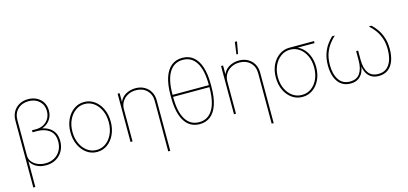

<svg xmlns="http://www.w3.org/2000/svg" viewBox="-76 -1315 4420 2080"><g transform="rotate(-15 2134.0 -275.5)"><path d="M91.3 204.1V-546.9Q91.3 -602.5 115.7 -645Q140.1 -687.5 183.3 -711.4Q226.6 -735.4 282.7 -735.4Q337.9 -735.4 380.1 -712.9Q422.4 -690.4 446.3 -650.6Q470.2 -610.8 470.2 -558.6Q470.2 -511.7 451.4 -475.8Q432.6 -439.9 402.1 -417.5Q371.6 -395 336.4 -387.2V-392.1Q376.5 -386.7 414.8 -366.9Q453.1 -347.2 478.3 -308.6Q503.4 -270 503.4 -207.5Q503.4 -144.5 475.8 -95.9Q448.2 -47.4 399.7 -19.8Q351.1 7.8 287.6 7.8Q245.6 7.8 210.4 -4.4Q175.3 -16.6 149.7 -39.3Q124 -62 110.8 -92.8L113.8 -105.5V204.1ZM288.1 -14.6Q345.2 -14.6 388.7 -39.3Q432.1 -64 456.5 -107.4Q481 -150.9 481 -207.5Q481 -293 427 -334.5Q373 -376 288.1 -376H237.8V-398.4H282.7Q331.1 -398.4 368.4 -418.9Q405.8 -439.5 426.8 -475.6Q447.8 -511.7 447.8 -558.6Q447.8 -627 401.6 -669.9Q355.5 -712.9 282.7 -712.9Q208.5 -712.9 161.1 -667.5Q113.8 -622.1 113.8 -546.9V-147.9Q113.8 -108.9 137.7 -78.9Q161.6 -48.8 201.2 -31.7Q240.7 -14.6 288.1 -14.6Z M860.8 11.2Q796.4 11.2 745.1 -25.6Q693.8 -62.5 664.1 -126Q634.3 -189.5 634.3 -269Q634.3 -349.1 664.1 -412.1Q693.8 -475.1 745.1 -512Q796.4 -548.8 860.8 -548.8Q925.3 -548.8 976.3 -512Q1027.3 -475.1 1056.9 -411.9Q1086.4 -348.6 1086.4 -269Q1086.4 -189.5 1057.1 -126Q1027.8 -62.5 976.8 -25.6Q925.8 11.2 860.8 11.2ZM860.8 -11.2Q919.4 -11.2 965.3 -44.9Q1011.2 -78.6 1037.6 -137Q1064 -195.3 1064 -269Q1064 -342.3 1037.4 -400.6Q1010.7 -459 964.8 -492.7Q918.9 -526.4 860.8 -526.4Q803.2 -526.4 757.1 -492.4Q710.9 -458.5 683.8 -400.4Q656.7 -342.3 656.7 -269Q656.7 -195.3 683.6 -137Q710.4 -78.6 756.6 -44.9Q802.7 -11.2 860.8 -11.2Z M1258.8 -361.3V0H1236.3V-541H1258.8V-423.8H1252.9Q1270.5 -486.3 1322.5 -517.6Q1374.5 -548.8 1436.5 -548.8Q1492.7 -548.8 1535.4 -525.1Q1578.1 -501.5 1602.5 -459.5Q1627 -417.5 1627 -361.3V204.1H1604.5V-361.3Q1604.5 -435.5 1557.6 -481Q1510.7 -526.4 1436.5 -526.4Q1385.7 -526.4 1345.5 -505.1Q1305.2 -483.9 1282 -446.5Q1258.8 -409.2 1258.8 -361.3Z M2011.7 7.8Q1939.5 7.8 1888.9 -33Q1838.4 -73.7 1812 -153.3Q1785.6 -232.9 1785.6 -348.1V-379.4Q1785.6 -495.1 1812 -574.5Q1838.4 -653.8 1888.9 -694.6Q1939.5 -735.4 2011.7 -735.4Q2084.5 -735.4 2134.8 -694.6Q2185.1 -653.8 2211.4 -574.5Q2237.8 -495.1 2237.8 -379.4V-348.1Q2237.8 -232.9 2211.4 -153.3Q2185.1 -73.7 2134.8 -33Q2084.5 7.8 2011.7 7.8ZM2011.7 -14.6Q2110.4 -14.6 2162.8 -99.6Q2215.3 -184.6 2215.3 -348.1V-379.4Q2215.3 -543 2162.8 -627.9Q2110.4 -712.9 2011.7 -712.9Q1913.1 -712.9 1860.6 -627.9Q1808.1 -543 1808.1 -379.4V-348.1Q1808.1 -184.6 1860.6 -99.6Q1913.1 -14.6 2011.7 -14.6ZM1796.4 -352.5V-375H2227.1V-352.5Z M2418.9 -361.3V0H2396.5V-541H2418.9V-423.8H2413.1Q2430.7 -486.3 2482.7 -517.6Q2534.7 -548.8 2596.7 -548.8Q2652.8 -548.8 2695.6 -525.1Q2738.3 -501.5 2762.7 -459.5Q2787.1 -417.5 2787.1 -361.3V204.1H2764.6V-361.3Q2764.6 -435.5 2717.8 -481Q2670.9 -526.4 2596.7 -526.4Q2545.9 -526.4 2505.6 -505.1Q2465.3 -483.9 2442.1 -446.5Q2418.9 -409.2 2418.9 -361.3ZM2589.8 -619.1 2608.4 -754.9H2632.3L2607.9 -619.1Z M3163.6 11.2Q3099.1 11.2 3047.9 -24.7Q2996.6 -60.5 2966.8 -123Q2937 -185.5 2937 -265.1Q2937 -345.2 2966.8 -407.2Q2996.6 -469.2 3047.9 -505.1Q3099.1 -541 3163.6 -541H3439V-518.6H3219.2H3163.6Q3106 -518.6 3059.8 -485.6Q3013.7 -452.6 2986.6 -395.5Q2959.5 -338.4 2959.5 -265.1Q2959.5 -191.4 2986.3 -134Q3013.2 -76.7 3059.3 -43.9Q3105.5 -11.2 3163.6 -11.2Q3222.2 -11.2 3268.1 -43.9Q3314 -76.7 3340.3 -134Q3366.7 -191.4 3366.7 -265.1Q3366.7 -338.4 3340.1 -395.8Q3313.5 -453.1 3267.6 -485.8Q3221.7 -518.6 3163.6 -518.6V-537.1Q3211.9 -537.1 3252.9 -517.1Q3293.9 -497.1 3324.7 -460.7Q3355.5 -424.3 3372.3 -374.5Q3389.2 -324.7 3389.2 -265.1Q3389.2 -185.5 3359.9 -123Q3330.6 -60.5 3279.5 -24.7Q3228.5 11.2 3163.6 11.2Z M3704.1 5.9Q3641.6 5.9 3599.9 -26.1Q3558.1 -58.1 3536.9 -114.7Q3515.6 -171.4 3515.6 -244.6Q3515.6 -318.8 3534.4 -375Q3553.2 -431.2 3582.3 -471.9Q3611.3 -512.7 3642.1 -541H3672.4Q3642.6 -514.2 3611.6 -474.9Q3580.6 -435.5 3559.3 -379.4Q3538.1 -323.2 3538.1 -244.6Q3538.1 -142.1 3580.1 -79.3Q3622.1 -16.6 3704.1 -16.6Q3780.3 -16.6 3815.9 -69.1Q3851.6 -121.6 3851.6 -211.9V-317.9H3874V-211.9Q3874 -121.6 3909.9 -69.1Q3945.8 -16.6 4022 -16.6Q4104 -16.6 4145.8 -79.3Q4187.5 -142.1 4187.5 -244.6Q4187.5 -323.2 4166.3 -379.4Q4145 -435.5 4114 -474.9Q4083 -514.2 4053.2 -541H4083.5Q4114.7 -512.7 4143.6 -471.9Q4172.4 -431.2 4191.2 -375.2Q4210 -319.3 4210 -244.6Q4210 -171.4 4189 -114.7Q4168 -58.1 4126 -26.1Q4084 5.9 4022 5.9Q3965.8 5.9 3931.4 -18.6Q3897 -43 3880.4 -81.1Q3863.8 -119.1 3860.8 -160.6H3864.7Q3862.3 -119.1 3845.5 -81.1Q3828.6 -43 3794.4 -18.6Q3760.3 5.9 3704.1 5.9Z"/></g></svg>

Font: Inter 17pt Thin
Style: Regular
Weight: 250
Version: Version 4.001;git-66647c0bb